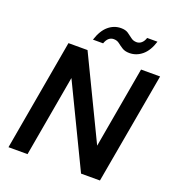

<svg xmlns="http://www.w3.org/2000/svg" viewBox="-156 -1013 1038 1136"><g transform="rotate(20 363.0 -445.0)"><path d="M26 0 149 -700H269L516 -188L606 -700H726L602 0H483L236 -512L146 0ZM278 -769Q298 -831 333 -860.5Q368 -890 412 -890Q440 -890 457 -878.5Q474 -867 489 -855Q504 -843 525 -843Q542 -843 555.5 -854.5Q569 -866 576 -888H641Q622 -827 586.5 -797.5Q551 -768 507 -768Q479 -768 461 -779.5Q443 -791 428.5 -802.5Q414 -814 393 -814Q376 -814 363 -803Q350 -792 342 -769Z"/></g></svg>

Font: DM Sans 24pt SemiBold
Style: Italic
Weight: 600
Italic angle: -10°
Designer: Colophon Foundry, Jonny Pinhorn
Foundry: Colophon Foundry
Version: Version 4.004;gftools[0.9.30]